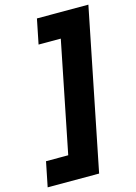

<svg xmlns="http://www.w3.org/2000/svg" viewBox="-147 -810 710 1002"><g transform="rotate(-15 208.0 -309.0)"><path d="M260 124H-18L9 -10H129L249 -608H129L156 -742H434Z"/></g></svg>

Font: Argentum Novus
Style: Bold Italic
Weight: 700
Designer: Julieta Ulanovsky (font) & Cristiano Sobral (main changes)
Foundry: Julieta Ulanovsky (font) & Cristiano Sobral (main changes)
Version: Version 3.00;November 27, 2020;FontCreator 13.0.0.2655 64-bi